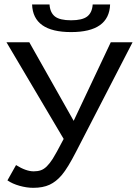

<svg xmlns="http://www.w3.org/2000/svg" viewBox="-20 -853 640 882"><path d="M132.8 9.8Q102.5 9.8 69.6 0.5Q36.6 -8.8 14.2 -24.4L53.7 -94.7Q99.6 -65.9 134.8 -65.9Q153.3 -65.9 167.5 -70.8Q181.6 -75.7 194.8 -88.6Q208 -101.6 221.9 -123Q235.8 -144.5 272.5 -214.8L9.8 -658.7H114.7L318.4 -297.9L488.8 -658.7H588.9L329.1 -155.3Q291 -81.1 264.6 -49.8Q238.3 -18.6 207.8 -4.4Q177.2 9.8 132.8 9.8ZM306.6 -705.6Q131.8 -705.6 127.4 -832.5H207.5Q210 -794.9 232.4 -777.3Q254.9 -759.8 306.6 -759.8Q357.9 -759.8 380.6 -777.3Q403.3 -794.9 405.8 -832.5H485.8Q481.4 -705.6 306.6 -705.6Z"/></svg>

Font: Courier New
Style: Regular
Weight: 400
Designer: Steve Matteson
Foundry: Ascender Corporation
Version: Version 2.00.3